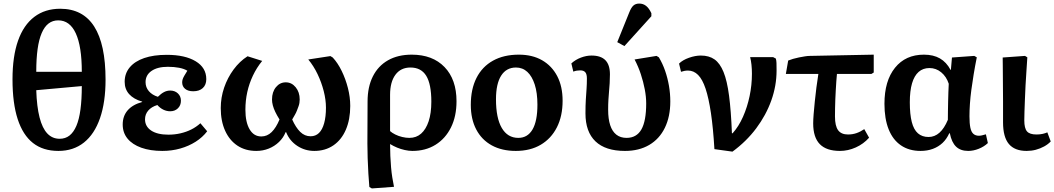

<svg xmlns="http://www.w3.org/2000/svg" viewBox="-20 -831 5903 1075"><path d="M307 14Q221 14 164.5 -30.5Q108 -75 79 -164Q50 -253 50 -387Q50 -515 81 -603Q112 -691 172 -736.5Q232 -782 317 -782Q444 -782 507.5 -682.5Q571 -583 571 -385Q571 -259 540 -169.5Q509 -80 450 -33Q391 14 307 14ZM314 -54Q346 -54 369 -72Q392 -90 407.5 -126Q423 -162 430.5 -218Q438 -274 438 -349L183 -326Q186 -234 201.5 -173.5Q217 -113 245 -83.5Q273 -54 314 -54ZM183 -429H438Q438 -571 404.5 -644Q371 -717 306 -717Q275 -717 252 -699.5Q229 -682 213.5 -646Q198 -610 190.5 -556Q183 -502 183 -429Z M889 14Q821 14 771 -4Q721 -22 694 -55Q667 -88 667 -134Q667 -181 694.5 -213Q722 -245 776 -260V-262Q728 -276 703 -304Q678 -332 678 -373Q678 -420 706.5 -454Q735 -488 787.5 -506Q840 -524 914 -524Q1016 -524 1075.5 -488Q1135 -452 1135 -388Q1135 -356 1115.5 -338Q1096 -320 1062 -320Q1033 -320 1016.5 -333.5Q1000 -347 1000 -370Q1000 -378 1002.5 -386.5Q1005 -395 1012 -407Q1019 -419 1029 -435Q1011 -446 983 -451.5Q955 -457 920 -457Q862 -457 828.5 -434Q795 -411 795 -371Q795 -342 813.5 -320.5Q832 -299 864 -289Q882 -307 898.5 -315.5Q915 -324 933 -324Q959 -324 976 -308Q993 -292 993 -267Q993 -241 976 -224.5Q959 -208 933 -208Q913 -208 894.5 -217Q876 -226 861 -243Q828 -233 810 -212Q792 -191 792 -163Q792 -123 826.5 -100Q861 -77 923 -77Q958 -77 990.5 -84.5Q1023 -92 1051 -106Q1079 -120 1102 -141L1140 -96Q1114 -62 1075.5 -37.5Q1037 -13 989.5 0.5Q942 14 889 14Z M1415 14Q1354 14 1309.5 -15.5Q1265 -45 1240.5 -99Q1216 -153 1216 -226Q1216 -285 1235 -340.5Q1254 -396 1288 -442Q1322 -488 1366 -516L1448 -490Q1417 -452 1396 -407.5Q1375 -363 1364.5 -315.5Q1354 -268 1354 -217Q1354 -147 1377.5 -107Q1401 -67 1443 -67Q1476 -67 1501 -91.5Q1526 -116 1545 -162Q1530 -186 1521 -205Q1512 -224 1507.5 -241Q1503 -258 1503 -274Q1503 -316 1525 -343Q1547 -370 1580 -370Q1613 -370 1635.5 -342.5Q1658 -315 1658 -274Q1658 -265 1656.5 -255Q1655 -245 1651 -234.5Q1647 -224 1642.5 -212Q1638 -200 1631 -188Q1624 -176 1616 -162Q1636 -117 1661 -92.5Q1686 -68 1719 -68Q1747 -68 1766 -86.5Q1785 -105 1795 -141.5Q1805 -178 1805 -228Q1805 -272 1792.5 -321Q1780 -370 1758 -416Q1736 -462 1706 -498L1830 -517L1843 -509Q1871 -479 1893 -434Q1915 -389 1928 -338Q1941 -287 1941 -238Q1941 -162 1916.5 -105Q1892 -48 1846.5 -17Q1801 14 1740 14Q1687 14 1644 -14.5Q1601 -43 1582 -91H1579Q1567 -60 1542 -36Q1517 -12 1484.5 1Q1452 14 1415 14Z M2062 224 2048 216Q2045 184 2042.5 141Q2040 98 2038.5 54Q2037 10 2037 -27L2038 -263Q2038 -344 2067.5 -403Q2097 -462 2152.5 -493.5Q2208 -525 2285 -525Q2402 -525 2469 -455.5Q2536 -386 2536 -264Q2536 -180 2505 -117.5Q2474 -55 2418.5 -20.5Q2363 14 2289 14Q2269 14 2246.5 9Q2224 4 2203.5 -4.5Q2183 -13 2165 -24H2164Q2164 10 2165.5 42.5Q2167 75 2169.5 105Q2172 135 2176.5 163Q2181 191 2186 215ZM2272 -59Q2311 -59 2338 -83Q2365 -107 2380 -152Q2395 -197 2395 -262Q2395 -360 2366.5 -406.5Q2338 -453 2278 -453Q2224 -453 2194 -412.5Q2164 -372 2164 -300V-97Q2175 -87 2193 -78Q2211 -69 2232 -64Q2253 -59 2272 -59Z M2868 14Q2790 14 2733.5 -17Q2677 -48 2646.5 -106Q2616 -164 2616 -244Q2616 -332 2648 -395Q2680 -458 2740.5 -491.5Q2801 -525 2885 -525Q2961 -525 3015.5 -493.5Q3070 -462 3100 -404.5Q3130 -347 3130 -267Q3130 -181 3098 -118Q3066 -55 3007.5 -20.5Q2949 14 2868 14ZM2882 -59Q2934 -59 2961.5 -106Q2989 -153 2989 -245Q2989 -311 2974 -357.5Q2959 -404 2932.5 -428.5Q2906 -453 2869 -453Q2815 -453 2786 -407.5Q2757 -362 2757 -275Q2757 -170 2789.5 -114.5Q2822 -59 2882 -59Z M3479 14Q3370 14 3314 -39.5Q3258 -93 3258 -196Q3258 -241 3260 -273Q3262 -305 3264 -332.5Q3266 -360 3266 -392Q3266 -416 3257 -426.5Q3248 -437 3229 -437Q3219 -437 3209.5 -435.5Q3200 -434 3190 -430L3179 -476Q3202 -497 3232.5 -508.5Q3263 -520 3292 -520Q3344 -520 3369.5 -494Q3395 -468 3395 -415Q3395 -388 3393.5 -365Q3392 -342 3390 -319.5Q3388 -297 3386.5 -272.5Q3385 -248 3385 -217Q3385 -165 3396.5 -130Q3408 -95 3431 -77Q3454 -59 3488 -59Q3544 -59 3571 -106Q3598 -153 3598 -252Q3598 -289 3590 -331Q3582 -373 3568 -415.5Q3554 -458 3533 -498L3656 -518L3669 -510Q3690 -475 3704 -434.5Q3718 -394 3725.5 -350.5Q3733 -307 3733 -263Q3733 -178 3702.5 -115.5Q3672 -53 3615 -19.5Q3558 14 3479 14ZM3476 -573 3436 -595 3503 -761Q3514 -789 3526.5 -800Q3539 -811 3559 -811Q3581 -811 3597.5 -798Q3614 -785 3627 -757V-740Z M4081 18 3980 4Q3973 -114 3960.5 -198Q3948 -282 3930.5 -334.5Q3913 -387 3888.5 -411.5Q3864 -436 3832 -436Q3813 -436 3793 -429L3782 -475Q3802 -495 3837.5 -507.5Q3873 -520 3904 -520Q3950 -520 3980.5 -498.5Q4011 -477 4031 -428Q4051 -379 4062 -295Q4073 -211 4078 -85H4082Q4116 -123 4140 -177Q4164 -231 4177 -293Q4190 -355 4190 -418Q4190 -444 4187.5 -468Q4185 -492 4180 -511H4309L4324 -503Q4327 -492 4327.5 -478Q4328 -464 4328 -436Q4328 -351 4298.5 -268.5Q4269 -186 4214 -112.5Q4159 -39 4081 18Z M4683 14Q4607 14 4570 -24Q4533 -62 4533 -140Q4533 -160 4535.5 -192Q4538 -224 4542 -262.5Q4546 -301 4551 -341Q4556 -381 4562 -417H4380L4393 -492Q4405 -497 4420.5 -501.5Q4436 -506 4453.5 -509.5Q4471 -513 4487 -515.5Q4503 -518 4514 -518L4872 -525V-425L4859 -417H4666Q4664 -398 4662.5 -375Q4661 -352 4659.5 -327Q4658 -302 4657 -276.5Q4656 -251 4655.5 -226Q4655 -201 4655 -179Q4655 -126 4672.5 -102Q4690 -78 4728 -78Q4753 -78 4775 -85.5Q4797 -93 4819 -108L4846 -60Q4815 -25 4771.5 -5.5Q4728 14 4683 14Z M5134 14Q5070 14 5024.5 -17Q4979 -48 4955.5 -107Q4932 -166 4932 -250Q4932 -378 4991 -451.5Q5050 -525 5153 -525Q5206 -525 5242.5 -504Q5279 -483 5302 -440H5304L5310 -509L5435 -518L5449 -510Q5439 -460 5431.5 -414.5Q5424 -369 5418.5 -327.5Q5413 -286 5410.5 -249Q5408 -212 5408 -180Q5408 -140 5413 -116Q5418 -92 5430 -81.5Q5442 -71 5461 -71Q5468 -71 5477.5 -73Q5487 -75 5500 -79L5511 -30Q5490 -10 5460 2Q5430 14 5401 14Q5358 14 5333 -10Q5308 -34 5298 -85H5295Q5280 -52 5257 -30.5Q5234 -9 5203 2.5Q5172 14 5134 14ZM5179 -64Q5213 -64 5240 -88Q5267 -112 5287 -160Q5287 -182 5287.5 -208Q5288 -234 5288.5 -262Q5289 -290 5290 -315.5Q5291 -341 5292 -362Q5279 -402 5250 -426Q5221 -450 5184 -450Q5148 -450 5123.5 -428.5Q5099 -407 5086.5 -364.5Q5074 -322 5074 -258Q5074 -191 5085 -148Q5096 -105 5119.5 -84.5Q5143 -64 5179 -64Z M5728 14Q5661 14 5628.5 -25Q5596 -64 5596 -146Q5596 -168 5596 -198Q5596 -228 5596 -263.5Q5596 -299 5595.5 -335Q5595 -371 5595 -405Q5595 -439 5594.5 -466Q5594 -493 5594 -509L5719 -518L5732 -510Q5730 -474 5727 -434Q5724 -394 5722 -353.5Q5720 -313 5718.5 -275Q5717 -237 5716 -206.5Q5715 -176 5715 -157Q5715 -113 5730 -95.5Q5745 -78 5783 -78Q5803 -78 5818 -81.5Q5833 -85 5844 -90L5863 -39Q5848 -23 5826 -11Q5804 1 5779.5 7.5Q5755 14 5728 14Z"/></svg>

Font: Literata 18pt SemiBold
Style: Regular
Weight: 600
Designer: Latin by Veronika Burian and Jose Scaglione. Greek by Irene Vlachou. Cyrillic by Vera Evstafieva.
Foundry: TypeTogether
Version: Version 3.103;gftools[0.9.29]